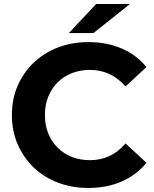

<svg xmlns="http://www.w3.org/2000/svg" viewBox="-20 -921 764 953"><path d="M418 12Q337 12 267.5 -14.5Q198 -41 147 -90Q96 -139 67.5 -205Q39 -271 39 -350Q39 -429 67.5 -495Q96 -561 147.5 -610Q199 -659 268 -685.5Q337 -712 419 -712Q510 -712 583.5 -680.5Q657 -649 707 -588L603 -492Q567 -533 523 -553.5Q479 -574 427 -574Q378 -574 337 -558Q296 -542 266 -512Q236 -482 219.5 -441Q203 -400 203 -350Q203 -300 219.5 -259Q236 -218 266 -188Q296 -158 337 -142Q378 -126 427 -126Q479 -126 523 -146.5Q567 -167 603 -209L707 -113Q657 -52 583.5 -20Q510 12 418 12ZM322 -757 457 -901H625L444 -757Z"/></svg>

Font: Montserrat Thin
Style: Bold
Weight: 700
Version: Version 9.000